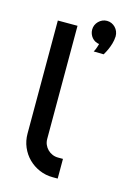

<svg xmlns="http://www.w3.org/2000/svg" viewBox="-122 -877 673 943"><g transform="rotate(15 214.5 -405.5)"><path d="M268.1 0H243.2Q206.5 0 174.8 -13.7Q143.1 -27.3 119.1 -51Q95.2 -74.7 81.5 -106.7Q67.9 -138.7 67.9 -174.8V-750H168V-174.8Q168 -159.2 173.8 -145.8Q179.7 -132.3 189.9 -122.1Q200.2 -111.8 213.9 -106Q227.5 -100.1 243.2 -100.1H268.1ZM362.3 -748Q361.3 -728 356 -710.2Q350.6 -692.4 344.2 -678.2Q336.9 -662.1 328.1 -647.9L277.3 -648.9Q280.3 -653.8 283.2 -660.2Q288.1 -670.9 293.5 -690.9Q282.2 -692.4 272.9 -697.5Q263.7 -702.6 256.8 -710.7Q250 -718.8 246.1 -729Q242.2 -739.3 242.2 -751Q242.2 -763.2 246.8 -773.9Q251.5 -784.7 259.8 -793Q268.1 -801.3 278.8 -806.2Q289.6 -811 302.2 -811Q314.5 -811 325.4 -806.2Q336.4 -801.3 344.7 -792.7Q353 -784.2 357.7 -772.7Q362.3 -761.2 362.3 -748Z"/></g></svg>

Font: Bruno Ace
Style: Regular
Weight: 400
Designer: Astigmatic (AOETI)
Foundry: Astigmatic (AOETI)
Version: Version 1.000